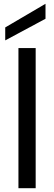

<svg xmlns="http://www.w3.org/2000/svg" viewBox="-20 -994 286 1014"><path d="M77.4 0V-740H168.4V0ZM7.6 -849.1 220.3 -974V-894.9L7.6 -780.7Z"/></svg>

Font: Poppins Variable
Style: Regular
Weight: 100
Designer: Jonny Pinhorn
Foundry: Indian Type Foundry
Version: Version 6.000